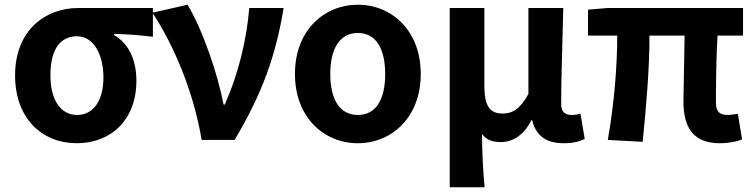

<svg xmlns="http://www.w3.org/2000/svg" viewBox="-20 -594 3200 815"><path d="M305 14C452 14 559 -86 559 -251C559 -342 524 -412 464 -445V-450C524 -449 567 -445 629 -438V-560H312C174 -560 44 -467 44 -274C44 -88 162 14 305 14ZM307 -106C239 -106 194 -168 194 -274C194 -391 240 -440 307 -440C379 -440 419 -360 419 -265C419 -165 375 -106 307 -106Z M836 0H976C1097 -204 1151 -362 1184 -560H1038C1027 -425 992 -280 934 -150H929C905 -277 841 -467 776 -574L627 -540C718 -402 801 -207 836 0Z M1499 14C1641 14 1766 -94 1766 -280C1766 -466 1641 -574 1499 -574C1357 -574 1232 -466 1232 -280C1232 -94 1357 14 1499 14ZM1499 -106C1421 -106 1382 -173 1382 -280C1382 -386 1421 -454 1499 -454C1577 -454 1615 -386 1615 -280C1615 -173 1577 -106 1499 -106Z M1889 201H2037C2030 120 2027 66 2026 -25C2047 3 2075 9 2107 9C2159 9 2205 -23 2236 -84H2239C2254 -19 2298 14 2372 14C2415 14 2440 6 2462 -4L2444 -112C2432 -108 2419 -106 2409 -106C2379 -106 2362 -117 2362 -153C2362 -257 2368 -424 2371 -560H2223V-195C2188 -131 2155 -112 2113 -112C2059 -112 2036 -145 2036 -229V-560H1889Z M3035 14C3076 14 3109 6 3130 -2L3112 -111C3095 -108 3080 -106 3070 -106C3037 -106 3019 -118 3019 -158C3019 -191 3019 -337 3026 -443H3134V-560H2559L2476 -553V-443H2600C2600 -312 2587 -153 2560 0L2708 8C2723 -141 2737 -303 2737 -443H2886C2885 -342 2881 -204 2881 -164C2881 -55 2921 14 3035 14Z"/></svg>

Font: Noto Sans HK
Style: Bold
Weight: 700
Designer: Ryoko NISHIZUKA 西塚涼子 (kana, bopomofo & ideographs); Paul D. Hunt (Latin, Greek & Cyrillic); Sandoll Communications 산돌커뮤니
Foundry: Adobe
Version: Version 2.002;hotconv 1.0.116;makeotfexe 2.5.65601